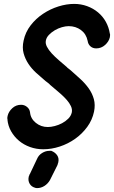

<svg xmlns="http://www.w3.org/2000/svg" viewBox="-20 -756 584 984"><path d="M170 58Q178 39 196 28Q214 17 233 17H243Q263 25 273 40Q283 55 279 74L278 79Q277 81 276 84Q275 87 275 89L236 167Q225 186 207.5 197Q190 208 170 208Q163 208 159 206Q141 201 132 185.5Q123 170 127 151Q128 145 130 143Q130 139 133 136ZM544 -582Q544 -578 544 -574Q544 -570 543 -565Q538 -543 518.5 -525.5Q499 -508 473 -508Q455 -508 443 -519Q431 -530 429 -548V-547Q422 -582 395 -602Q368 -622 332 -622Q316 -622 297 -616.5Q278 -611 261 -601Q244 -591 231 -577.5Q218 -564 215 -548Q212 -533 220.5 -516.5Q229 -500 245 -482.5Q261 -465 282 -447Q303 -429 324 -411H323Q328 -407 333 -403Q338 -399 343 -395Q368 -373 392.5 -350.5Q417 -328 435 -302.5Q453 -277 461 -248Q469 -219 462 -184Q453 -141 427 -105.5Q401 -70 365 -44.5Q329 -19 286.5 -5Q244 9 202 9Q166 9 134 -2.5Q102 -14 77.5 -34.5Q53 -55 37 -83Q21 -111 18 -144L19 -143Q17 -148 17.5 -152.5Q18 -157 19 -162Q24 -184 43 -201.5Q62 -219 88 -219Q105 -219 118.5 -208Q132 -197 134 -180Q137 -148 163.5 -126.5Q190 -105 225 -105Q241 -105 260.5 -110Q280 -115 298 -124.5Q316 -134 330 -148Q344 -162 348 -180Q351 -196 343.5 -212Q336 -228 322.5 -243.5Q309 -259 291.5 -274.5Q274 -290 257 -304Q252 -309 247 -312.5Q242 -316 237 -321Q232 -327 225.5 -331.5Q219 -336 213 -341Q189 -361 165.5 -382.5Q142 -404 125.5 -429Q109 -454 101 -483Q93 -512 101 -548Q110 -591 137 -626Q164 -661 201 -685.5Q238 -710 279.5 -723Q321 -736 360 -736Q395 -736 426.5 -724.5Q458 -713 482.5 -692.5Q507 -672 522.5 -644Q538 -616 543 -583Z"/></svg>

Font: VDS
Style: Bold Italic
Weight: 700
Designer: artmaker
Foundry: artmaker
Version: Version 1.000 2009 initial release